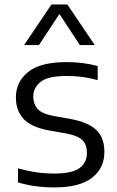

<svg xmlns="http://www.w3.org/2000/svg" viewBox="-20 -828 525 858"><path d="M223.5 9.5Q133 9.5 60.5 -13V-76Q104 -63.5 143.5 -58Q183 -52.5 224 -52.5Q302 -52.5 335.2 -76.8Q368.5 -101 368.5 -145Q368.5 -181.5 348.8 -201.2Q329 -221 279 -231L196.5 -245.5Q118 -260.5 84.5 -297.5Q51 -334.5 51 -393Q51 -462 105.5 -506.2Q160 -550.5 278 -550.5Q351.5 -550.5 416.5 -533V-470Q381 -480 347.8 -484.2Q314.5 -488.5 279 -488.5Q194 -488.5 161.2 -462Q128.5 -435.5 128.5 -396Q128.5 -364.5 147 -342.5Q165.5 -320.5 215.5 -310.5L297.5 -296Q375.5 -281 411 -246.5Q446.5 -212 446.5 -149.5Q446.5 -76 390.8 -33.2Q335 9.5 223.5 9.5ZM87.5 -626.5 210 -808H281L403.5 -626.5H337L245.5 -765.5L154 -626.5Z"/></svg>

Font: Encode Sans Semi Expanded
Style: Regular
Weight: 400
Width: 6
Designer: Multiple Designers
Foundry: Impallari Type
Version: Version 3.000; ttfautohint (v1.8.3) -l 8 -r 50 -G 200 -x 14 